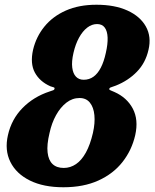

<svg xmlns="http://www.w3.org/2000/svg" viewBox="-20 -780 654 810"><path d="M189 -219Q198 -261 216.5 -294.2Q235 -327.5 260.2 -347Q285.5 -366.5 315.5 -366.5Q343.5 -366.5 359.2 -347Q375 -327.5 378.2 -294.2Q381.5 -261 372 -219Q360.5 -169.5 342.5 -136.8Q324.5 -104 300.8 -87.8Q277 -71.5 249 -71.5Q219 -71.5 201.8 -87.8Q184.5 -104 180.8 -136.8Q177 -169.5 189 -219ZM119.5 -570Q106.5 -512 127 -474Q147.5 -436 192.5 -416Q199 -413.5 205.2 -412Q211.5 -410.5 210 -405.5Q209 -400.5 203 -398.8Q197 -397 189 -394Q122 -372 75.2 -324.5Q28.5 -277 13.5 -210Q-1 -146.5 23.8 -96.8Q48.5 -47 106 -18.5Q163.5 10 247.5 10Q332.5 10 395.2 -18.5Q458 -47 497 -96.8Q536 -146.5 550.5 -210Q565 -275 540.2 -321.8Q515.5 -368.5 462.5 -392Q453 -396 446.5 -398.8Q440 -401.5 441 -405Q442 -410 449.8 -412.2Q457.5 -414.5 469 -419Q520.5 -439.5 557.2 -477Q594 -514.5 606.5 -570Q619.5 -625 595.5 -668Q571.5 -711 517.8 -735.5Q464 -760 387 -760Q313 -760 257.8 -735.5Q202.5 -711 167.5 -668Q132.5 -625 119.5 -570ZM290 -557Q298.5 -594 313.5 -621.2Q328.5 -648.5 348 -663.5Q367.5 -678.5 389.5 -678.5Q411 -678.5 422 -663.5Q433 -648.5 434 -621.2Q435 -594 426.5 -557Q418.5 -520 405.5 -494.8Q392.5 -469.5 374.5 -456.5Q356.5 -443.5 333 -443.5Q313 -443.5 300.5 -456.5Q288 -469.5 284.8 -494.8Q281.5 -520 290 -557Z"/></svg>

Font: Besley ExtraBold
Style: Italic
Weight: 800
Italic angle: -13°
Designer: Owen Earl
Foundry: indestructible type*
Version: Version 2.001